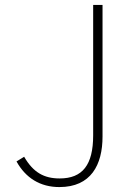

<svg xmlns="http://www.w3.org/2000/svg" viewBox="-20 -746 543 779"><path d="M221 13C349 13 396 -77 396 -192V-726H358V-197C358 -77 315 -22 222 -22C159 -22 115 -46 78 -110L47 -91C84 -24 143 13 221 13Z"/></svg>

Font: Harano Aji Gothic TW ExtraLight
Style: Regular
Weight: 250
Foundry: Masamichi Hosoda
Version: HaranoAjiGothicTW-ExtraLight version 20230610;ttx 4.39.4